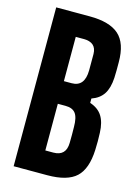

<svg xmlns="http://www.w3.org/2000/svg" viewBox="-121 -867 673 934"><g transform="rotate(15 216.0 -400.0)"><path d="M43 0V-800H212Q312 -800 359 -758.5Q406 -717 406 -621Q406 -598 406 -579Q406 -560 405 -542Q402 -490 382.5 -460Q363 -430 323 -416V-394Q365 -380 384.5 -349Q404 -318 406 -266Q408 -223 406 -179Q402 -83 357.5 -41.5Q313 0 212 0ZM172 -463H211Q276 -463 277 -545Q277 -587 277 -628Q276 -686 212 -686H172ZM172 -114H212Q276 -114 277 -180Q278 -220 277 -260Q277 -308 261.5 -328.5Q246 -349 211 -349H172Z"/></g></svg>

Font: Big Shoulders Display ExtraBold
Style: Regular
Weight: 800
Designer: Patric King
Foundry: XO Type Co
Version: Version 1.000; ttfautohint (v1.8.2)